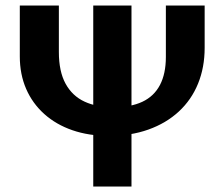

<svg xmlns="http://www.w3.org/2000/svg" viewBox="-20 -678 816 698"><path d="M376 -184Q303 -184 243.5 -204.5Q184 -225 141 -263.5Q98 -302 75 -355Q52 -408 52 -473V-658H194V-489Q194 -418 218.5 -373.5Q243 -329 287.5 -308.5Q332 -288 391 -288Q455 -288 497.5 -308Q540 -328 561.5 -369Q583 -410 583 -471V-658H724V-504Q724 -433 700 -374Q676 -315 630 -272.5Q584 -230 519.5 -207Q455 -184 376 -184ZM319 0V-658H458V0Z"/></svg>

Font: Ysabeau Office ExtraBold
Style: Regular
Weight: 800
Designer: Christian Thalmann (Catharsis Fonts)
Version: Version 2.001;gftools[0.9.30]; featfreeze: tnum,lnum,ss02